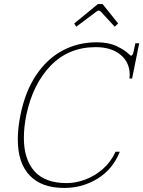

<svg xmlns="http://www.w3.org/2000/svg" viewBox="-20 -919 708 949"><path d="M347 -803 464 -899H487L564 -803L547 -787L478 -862Q471 -867 468 -867Q464 -867 457 -862L357 -787ZM68 -230Q68 -286 81 -350Q104 -465 157.5 -546Q211 -627 288 -668.5Q365 -710 458 -710Q517 -710 557.5 -690.5Q598 -671 620 -649Q621 -648 623.5 -646Q626 -644 628 -644Q636 -644 640 -663L649 -705H668L633 -531H620Q621 -538 621 -550Q621 -611 575.5 -648.5Q530 -686 453 -686Q319 -686 230.5 -594.5Q142 -503 110 -350Q98 -290 98 -237Q98 -132 150 -73Q202 -14 310 -14Q353 -14 400 -31Q447 -48 487.5 -83Q528 -118 551 -169H572Q538 -83 463 -36.5Q388 10 297 10Q186 10 127 -51.5Q68 -113 68 -230Z"/></svg>

Font: Taviraj Thin
Style: Italic
Weight: 250
Italic angle: -12°
Designer: Katatrad Team
Foundry: CadsonDemak
Version: Version 1.001